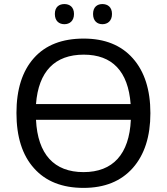

<svg xmlns="http://www.w3.org/2000/svg" viewBox="-20 -915 822 945"><path d="M250 -846.2C250 -811.5 271 -795.9 296.9 -795.9C322.3 -795.9 344.2 -811.5 344.2 -846.2C344.2 -880.9 322.3 -895 296.9 -895C271 -895 250 -880.9 250 -846.2ZM438 -846.2C438 -811.5 459 -795.9 483.9 -795.9C509.3 -795.9 531.2 -811.5 531.2 -846.2C531.2 -880.9 509.3 -895 483.9 -895C459 -895 438 -880.9 438 -846.2ZM720.2 -357.9C720.2 -472.7 691.4 -563 633.8 -627.9C576.2 -692.9 495.6 -725.1 392.1 -725.1C285.6 -725.1 204.1 -693.4 147 -629.4C89.8 -565.4 61 -475.1 61 -358.9C61 -241.7 89.8 -150.9 147.5 -86.9C204.6 -22.5 286.1 9.8 391.1 9.8C495.1 9.8 575.7 -22.9 633.8 -88.4C691.4 -153.8 720.2 -243.7 720.2 -357.9ZM392.1 -646C532.2 -646 610.8 -564.5 623 -402.8H157.2C169.4 -563.5 250 -646 392.1 -646ZM391.1 -67.9C246.1 -67.9 165.5 -155.8 157.2 -325.2H624C616.2 -155.8 535.6 -67.9 391.1 -67.9Z"/></svg>

Font: Noto Reveo Sans
Style: Regular
Weight: 400
Designer: Monotype Design team
Foundry: Monotype Imaging Inc.
Version: Version 1.04